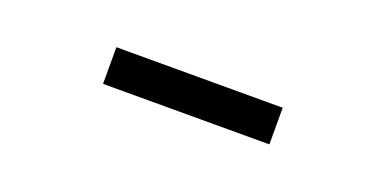

<svg xmlns="http://www.w3.org/2000/svg" viewBox="-18 -863 643 320"><g transform="rotate(20 303.0 -703.5)"><path d="M156 -671H451V-736H156Z"/></g></svg>

Font: Source Han Sans KR
Style: Regular
Weight: 400
Designer: Ryoko NISHIZUKA 西塚涼子 (kana, bopomofo & ideographs); Paul D. Hunt (Latin, Greek & Cyrillic); Sandoll Communications 산돌커뮤니
Foundry: Adobe
Version: Version 2.004;hotconv 1.0.118;makeotfexe 2.5.65603